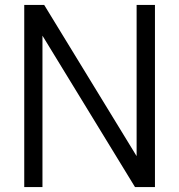

<svg xmlns="http://www.w3.org/2000/svg" viewBox="-20 -760 728 780"><path d="M78.5 0V-740H159.5L555 -93H535V-740H609.5V0H528.5L133 -647H152.5V0Z"/></svg>

Font: Encode Sans SC SemiCondensed
Style: Regular
Weight: 400
Width: 4
Designer: Multiple Designers
Foundry: Impallari Type
Version: Version 3.002